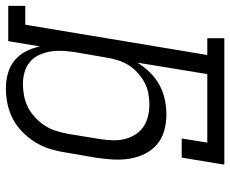

<svg xmlns="http://www.w3.org/2000/svg" viewBox="-98 -690 783 653"><g transform="rotate(90 293.5 -363.5)"><path d="M268 8Q241 8 216 1Q191 -6 172 -22Q153 -38 141.5 -60.5Q130 -83 125 -108L107 0H-13V-58H51L154 -677H97V-735H527L503 -590H438L452 -677H219L180 -439Q194 -462 213.5 -482Q233 -502 256.5 -514.5Q280 -527 305.5 -532.5Q331 -538 356 -538Q385 -538 411.5 -530.5Q438 -523 458 -506Q478 -489 490 -465Q502 -441 506.5 -414Q511 -387 509.5 -358.5Q508 -330 504 -302L485 -192Q481 -166 473 -140.5Q465 -115 450.5 -91.5Q436 -68 415.5 -48Q395 -28 371 -15.5Q347 -3 320.5 2.5Q294 8 268 8ZM253 -50Q273 -50 293.5 -54Q314 -58 332.5 -67.5Q351 -77 367 -92Q383 -107 394.5 -125Q406 -143 412 -162.5Q418 -182 422 -202L440 -312Q443 -332 444 -353Q445 -374 440.5 -393.5Q436 -413 426 -430Q416 -447 400 -458.5Q384 -470 364 -475Q344 -480 323 -480Q323 -480 323 -480Q323 -480 323 -480Q304 -480 284.5 -476.5Q265 -473 247.5 -463.5Q230 -454 214.5 -440Q199 -426 188.5 -409Q178 -392 172 -373Q166 -354 163 -335L144 -225Q141 -204 140 -183Q139 -162 142.5 -142Q146 -122 154.5 -104Q163 -86 178 -73.5Q193 -61 212.5 -55.5Q232 -50 253 -50Z"/></g></svg>

Font: Iosevka Slab LtExObl
Style: Regular
Weight: 300
Width: 7
Italic angle: -9°
Monospace: yes
Designer: Belleve Invis
Foundry: Belleve Invis
Version: Version 11.1.0; ttfautohint (v1.8.3)